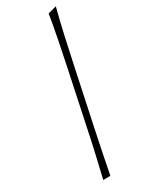

<svg xmlns="http://www.w3.org/2000/svg" viewBox="-196 -778 634 816"><g transform="rotate(-30 121.0 -370.0)"><path d="M48 0Q61.5 -56.5 73.5 -108.8Q85.5 -161 98 -221.5L155.5 -493.5Q169 -557 180.5 -616Q192 -675 201 -729L242.5 -740Q226.5 -678.5 213 -618.2Q199.5 -558 186 -494L128 -221Q115 -159.5 104.5 -108Q94 -56.5 83 0Z"/></g></svg>

Font: Commissioner Flair Thin
Style: Italic
Weight: 100
Italic angle: -12°
Designer: Kostas Bartsokas
Foundry: Kostas Bartsokas
Version: Version 1.000; ttfautohint (v1.8.3)